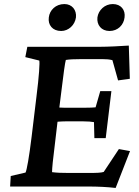

<svg xmlns="http://www.w3.org/2000/svg" viewBox="-20 -921 687 948"><path d="M551 7 622 -175 567 -185 492 -72C477 -68 463 -67 411 -67H322C284 -67 260 -68 237 -71C237 -89 242 -140 250 -201L264 -320C279 -321 295 -322 311 -322H386C413 -322 434 -320 444 -318L446 -239H502L530 -471H475L452 -391C443 -390 421 -389 394 -389H319C304 -389 288 -389 273 -390L285 -486C293 -553 301 -612 305 -625C323 -628 347 -629 377 -629H488C505 -629 519 -628 535 -624L563 -524L621 -532L616 -696C572 -693 512 -690 475 -690H115L105 -639L174 -622C177 -613 173 -546 160 -444L136 -245C124 -146 112 -79 106 -69L33 -52L30 0H421C460 0 509 2 551 7ZM221 -835C216 -798 239 -768 282 -768C319 -768 350 -798 355 -835C359 -871 336 -901 298 -901C255 -901 225 -871 221 -835ZM461 -835C457 -798 480 -768 521 -768C562 -768 591 -798 595 -835C600 -871 578 -901 537 -901C497 -901 466 -871 461 -835Z"/></svg>

Font: TPK Tissa Web SemiBold
Style: Italic
Weight: 600
Italic angle: -7°
Designer: Jacques Le Bailly, Suppakit Chalermlarp | Katatrad Co.,Ltd.
Foundry: Jacques Le Bailly, Cadson Demak Co.,Ltd.
Version: Version 5.000;Glyphs 3.1.2 (3151)